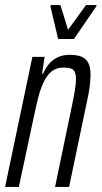

<svg xmlns="http://www.w3.org/2000/svg" viewBox="-23 -733 399 753"><path d="M-3 0 104 -510H152L142 -444H146Q155 -465 168.5 -481.5Q182 -498 202.5 -508Q223 -518 250 -518Q279 -518 297 -510.5Q315 -503 323.5 -486Q332 -469 332 -440Q332 -419 328.5 -391.5Q325 -364 317 -330L248 0H193L257 -308Q266 -350 270.5 -377.5Q275 -405 275 -422Q275 -441 270 -451Q265 -461 254.5 -464.5Q244 -468 226 -468Q198 -468 179.5 -453Q161 -438 148 -410.5Q135 -383 126 -346.5Q117 -310 108 -267L51 0ZM205 -580 175 -707 176 -713H214L244 -616L314 -713H356L354 -707L267 -580Z"/></svg>

Font: Saira UltraCondensed
Style: Italic
Weight: 400
Width: 1
Italic angle: -12°
Designer: Hector Gatti with collaboration of the Omnibus-Type team
Foundry: Omnibus-Type
Version: Version 1.101